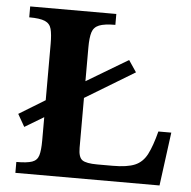

<svg xmlns="http://www.w3.org/2000/svg" viewBox="-49 -706 751 755"><g transform="rotate(5 326.5 -328.5)"><path d="M608 0H39V-43Q81 -43 101 -50Q121 -57 127 -77Q133 -97 133 -136V-228L58 -183L30 -232L133 -295V-517Q133 -555 127.5 -576Q122 -597 102 -605.5Q82 -614 40 -614V-657H380V-614Q337 -614 316 -605.5Q295 -597 288.5 -576Q282 -555 282 -516V-383L446 -481L477 -435L282 -317V-120Q282 -83 297.5 -72Q313 -61 357 -61H418Q475 -61 505.5 -74Q536 -87 553 -120Q570 -153 585 -211H636Z"/></g></svg>

Font: STIX Two Text
Style: Bold
Weight: 700
Designer: Ross Mills, John Hudson & Paul Hanslow, Tiro Typeworks Ltd; with prior portions MicroPress Inc., and Coen Hoffman.
Foundry: Tiro Typeworks Ltd
Version: Version 2.13 b171